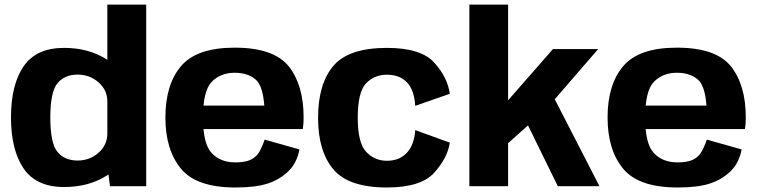

<svg xmlns="http://www.w3.org/2000/svg" viewBox="-20 -805 3284 830"><path d="M455.5 0H612V-785H444V-88.5ZM257 3.5Q363 3.5 440.8 -45.5Q518.5 -94.5 518.5 -154L444 -228Q444 -178.5 406 -144.8Q368 -111 315.5 -111Q259.5 -111 228.5 -148.2Q197.5 -185.5 197.5 -297Q197.5 -408 228.5 -445.2Q259.5 -482.5 315.5 -482.5Q368 -482.5 406 -449Q444 -415.5 444 -366.5L518.5 -439Q518.5 -499 440.8 -548.5Q363 -598 257 -598Q136.5 -598 82 -518.2Q27.5 -438.5 27.5 -297.5Q27.5 -157 82 -76.8Q136.5 3.5 257 3.5Z M997.5 5.5V-103Q933 -103 895.5 -143Q857.5 -182.5 857.5 -296.5Q857.5 -413 895.5 -451.5Q934 -490.5 994.5 -490.5Q1057 -490.5 1091.5 -455Q1117 -424.5 1122.5 -348.5H842V-247H1289Q1292.5 -269.5 1292.5 -297Q1292.5 -437.5 1228 -518.5Q1163 -599 994.5 -599Q830.5 -599 763 -519.5Q695 -440 695 -297Q695 -157 762.5 -75.5Q829.5 5.5 997.5 5.5ZM997.5 -103V5.5Q1086.5 5.5 1138.5 -12Q1190 -29 1227 -65Q1263.5 -100.5 1274.5 -159L1124 -201.5Q1113.5 -170 1099.5 -146Q1084.5 -123 1059.5 -112.5Q1035 -103 997.5 -103Z M1652.5 5.5Q1800 5.5 1857.5 -58.8Q1915 -123 1924.5 -188.5L1775 -242.5Q1771 -179.5 1739 -144.8Q1707 -110 1652.5 -110Q1599 -110 1562.8 -148.8Q1526.5 -187.5 1526.5 -295.5Q1526.5 -407.5 1562.5 -444.8Q1598.5 -482 1652.5 -482Q1707.5 -482 1739.2 -449Q1771 -416 1775 -347.5L1924.5 -399.5Q1915 -470 1857.5 -534Q1800 -598 1652.5 -598Q1487 -598 1421 -520Q1355 -442 1355 -295.5Q1355 -151.5 1421 -73Q1487 5.5 1652.5 5.5Z M2260.5 -267 2391.5 0H2571.5L2374.5 -383ZM2009 0H2176.5V-186L2267 -267L2373.5 -370.5L2566 -593H2370.5L2176.5 -371.5V-785H2009Z M2909 5.5V-103Q2844.5 -103 2807 -143Q2769 -182.5 2769 -296.5Q2769 -413 2807 -451.5Q2845.5 -490.5 2906 -490.5Q2968.5 -490.5 3003 -455Q3028.5 -424.5 3034 -348.5H2753.5V-247H3200.5Q3204 -269.5 3204 -297Q3204 -437.5 3139.5 -518.5Q3074.5 -599 2906 -599Q2742 -599 2674.5 -519.5Q2606.5 -440 2606.5 -297Q2606.5 -157 2674 -75.5Q2741 5.5 2909 5.5ZM2909 -103V5.5Q2998 5.5 3050 -12Q3101.5 -29 3138.5 -65Q3175 -100.5 3186 -159L3035.5 -201.5Q3025 -170 3011 -146Q2996 -123 2971 -112.5Q2946.5 -103 2909 -103Z"/></svg>

Font: Anybody Thin
Style: Bold
Weight: 700
Version: Version 1.113;gftools[0.9.25]